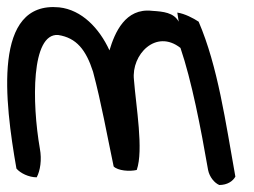

<svg xmlns="http://www.w3.org/2000/svg" viewBox="-20 -497 726 549"><path d="M653 8C646 21 630 32 607 32C593 26 579 9 575 -11C554 -132 528 -266 496 -360C426 -415 355 -341 363 -269C369 -192 391 -68 371 -11C350 -6 317 -9 305 -21C286 -111 270 -202 246 -292C226 -354 199 -389 146 -397C69 -402 71 -204 94 -72C100 -40 95 -9 85 10C62 10 38 -2 27 -15C-7 -208 -41 -494 149 -476C214 -469 264 -416 293 -353C308 -403 338 -475 415 -466C447 -464 477 -461 491 -435L487 -461C508 -458 533 -445 548 -435C603 -307 625 -148 653 8Z"/></svg>

Font: Snowfall
Style: RevObl
Weight: 400
Designer: Jasper
Foundry: Cannot Into Space Fonts
Version: Version 0.9